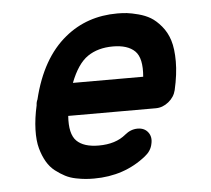

<svg xmlns="http://www.w3.org/2000/svg" viewBox="-42 -522 644 585"><g transform="rotate(-5 280.0 -229.5)"><path d="M399 -278Q404 -335 382 -356.5Q360 -378 315 -378Q269 -378 237.5 -356.5Q206 -335 184 -278ZM161 -179Q157 -124 178.5 -102.5Q200 -81 246 -81Q298 -81 329 -107Q347 -122 368 -122Q389 -122 400 -107.5Q411 -93 406 -72Q402 -51 383 -36Q316 18 223 18Q210 18 197.5 17Q185 16 167.5 12.5Q150 9 135.5 1.5Q121 -6 106 -17.5Q91 -29 80.5 -47Q70 -65 63.5 -88.5Q57 -112 58 -146Q59 -180 68 -220Q68 -224 69 -228.5Q70 -233 72 -237Q102 -361 177 -422Q244 -477 337 -477Q337 -477 338 -477Q353 -477 366.5 -475.5Q380 -474 401 -468.5Q422 -463 438 -453.5Q454 -444 470 -425Q486 -406 494 -380.5Q502 -355 502 -316Q502 -277 491 -229Q486 -208 468 -193.5Q450 -179 429 -179Z"/></g></svg>

Font: Brass Mono
Style: Bold Italic
Weight: 700
Italic angle: -13°
Monospace: yes
Version: Version 1.000; ttfautohint (v1.8.3) -l 8 -r 50 -G 200 -x 14 